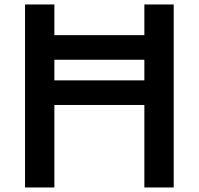

<svg xmlns="http://www.w3.org/2000/svg" viewBox="-20 -805 880 850"><path d="M90.8 24.9V-785.2H220.7V-649.4H619.1V-785.2H749V24.9H619.1V-340.3H220.7V24.9ZM220.7 -449.2H619.1V-540.5H220.7Z"/></svg>

Font: BIZ UDPGothic
Style: Bold
Weight: 700
Designer: TypeBank Co., Ltd.
Foundry: Morisawa Inc.
Version: Version 1.051